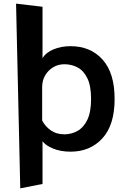

<svg xmlns="http://www.w3.org/2000/svg" viewBox="-20 -820 689 1052"><path d="M91 212 68 -800 213 -783V-501Q231 -532 273 -549.5Q315 -567 366 -567Q476 -567 542 -493.5Q608 -420 608 -278Q608 -135 541 -62Q474 11 367 11Q312 11 271 -6Q230 -23 213 -46V188ZM211 -160Q227 -128 258 -106Q289 -84 333 -84Q371 -84 404.5 -102.5Q438 -121 458.5 -163.5Q479 -206 479 -278Q479 -349 459 -390.5Q439 -432 406 -450Q373 -468 332 -468Q299 -468 271.5 -451.5Q244 -435 227.5 -407Q211 -379 211 -343Z"/></svg>

Font: RocknRoll One
Style: Regular
Weight: 400
Designer: Fontworks Inc.
Foundry: Fontworks Inc.
Version: Version 1.100